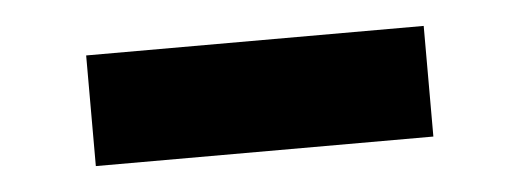

<svg xmlns="http://www.w3.org/2000/svg" viewBox="-26 -427 552 204"><g transform="rotate(-5 250.0 -325.0)"><path d="M70 -384H430V-266H70Z"/></g></svg>

Font: Kufam SemiBold
Style: Regular
Weight: 600
Designer: Wael Morcos, Artur Schmal
Foundry: Original Type
Version: Version 1.300; ttfautohint (v1.8.3)